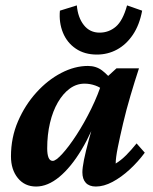

<svg xmlns="http://www.w3.org/2000/svg" viewBox="-20 -681 565 709"><path d="M113.3 7.8Q71.3 7.8 45.9 -23.4Q20.5 -54.7 20.5 -103.5Q20.5 -172.9 46.4 -232.9Q72.3 -293 114.3 -339.4Q156.2 -385.7 206.1 -411.6Q255.9 -437.5 304.7 -437.5Q335 -437.5 356.9 -420.9Q378.9 -404.3 401.4 -375L366.2 -343.8Q351.6 -358.4 332 -365.2Q312.5 -372.1 292 -372.1Q262.7 -372.1 237.8 -354Q212.9 -335.9 193.8 -303.2Q174.8 -270.5 164.6 -227.1Q154.3 -183.6 154.3 -132.8Q154.3 -111.3 159.2 -99.1Q164.1 -86.9 174.8 -86.9Q186.5 -86.9 210.4 -113.3Q234.4 -139.6 262.7 -183.1Q291 -226.6 316.9 -279.3Q342.8 -332 359.4 -385.7L376 -397.5L410.2 -428.7H493.2Q477.5 -380.9 461.9 -328.1Q446.3 -275.4 434.6 -225.6Q422.9 -175.8 415 -136.7Q407.2 -97.7 407.2 -77.1Q426.8 -88.9 445.8 -107.9Q464.8 -127 484.4 -151.4L514.6 -117.2Q490.2 -84 459 -55.2Q427.7 -26.4 395.5 -9.3Q363.3 7.8 334 7.8Q309.6 7.8 296.9 -5.9Q284.2 -19.5 284.2 -44.9Q284.2 -60.5 290 -90.3Q295.9 -120.1 308.6 -167Q321.3 -213.9 342.8 -283.2H351.6Q320.3 -193.4 281.2 -128.4Q242.2 -63.5 199.2 -27.8Q156.2 7.8 113.3 7.8ZM449.2 -661.1 504.9 -641.6Q495.1 -588.9 470.7 -552.7Q446.3 -516.6 412.1 -498Q377.9 -479.5 337.9 -479.5Q292 -479.5 259.8 -501.5Q227.5 -523.4 212.4 -560.5Q197.3 -597.7 201.2 -641.6L263.7 -661.1Q267.6 -616.2 289.6 -588.4Q311.5 -560.5 347.7 -560.5Q381.8 -560.5 407.7 -582.5Q433.6 -604.5 449.2 -661.1Z"/></svg>

Font: Crimson Pro
Style: Bold Italic
Weight: 700
Italic angle: -12°
Designer: Jacques Le Bailly
Foundry: Baron von Fonthausen
Version: Version 1.003